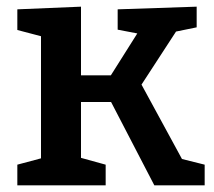

<svg xmlns="http://www.w3.org/2000/svg" viewBox="-20 -556 641 576"><path d="M32 0V-62L118 -85L103 -62V-460L112 -445L32 -466V-528L223 -536V-315L202 -330H334L305 -318L399 -467L406 -453L333 -467V-528L570 -536V-474L482 -456L517 -475L394 -286L397 -316L533 -66L514 -82L594 -62V0H443L307 -262L327 -250H202L223 -262V-62L210 -86L297 -62V0Z"/></svg>

Font: Bitter Thin SemiBold
Style: Regular
Weight: 600
Version: Version 2.002